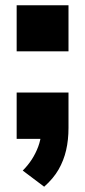

<svg xmlns="http://www.w3.org/2000/svg" viewBox="-20 -525 323 726"><path d="M147 181 66 120Q86 100 100.5 77.5Q115 55 124.5 29.5Q134 4 136 -23L174 0H43V-175H239V-41Q239 4 230 43Q221 82 201.5 116Q182 150 147 181ZM43 -331V-505H239V-331Z"/></svg>

Font: Nunito Sans 7pt Condensed Black
Style: Regular
Weight: 900
Width: 3
Designer: Vernon Adams
Foundry: Vernon Adams
Version: Version 3.101;gftools[0.9.27]